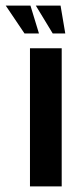

<svg xmlns="http://www.w3.org/2000/svg" viewBox="-70 -668 278 688"><path d="M37.4 0V-495H151.1V0ZM163.9 -548.1H118.9L58.3 -648H147ZM69.6 -548.1H17.8L-49.5 -648H39.1Z"/></svg>

Font: Alumni Sans SC Thin
Style: Regular
Weight: 100
Designer: Robert E. Leuschke
Foundry: Robert E. Leuschke
Version: Version 1.018